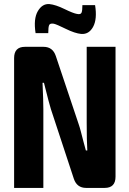

<svg xmlns="http://www.w3.org/2000/svg" viewBox="-20 -919 633 939"><path d="M222 -899Q252 -896 295 -875Q338 -854 356 -851Q374 -847 378.5 -856.5Q383 -866 383 -894H445Q456 -826 435.5 -788Q415 -750 377 -753Q346 -756 301.5 -778Q257 -800 243 -803Q225 -806 220.5 -796.5Q216 -787 216 -757H154Q143 -827 165 -864.5Q187 -902 222 -899ZM545 -690V-55Q545 0 492 0H401Q356 0 341 -45L229 -385Q222 -406 195 -514H188Q192 -428 192 -384V0H49V-635Q49 -690 102 -690H193Q238 -690 253 -645L364 -314Q370 -297 375.5 -275.5Q381 -254 388 -227Q395 -200 400 -183H407Q404 -231 404 -319V-690Z"/></svg>

Font: exo2condensed_b
Style: Bold
Weight: 700
Width: 3
Designer: Natanael Gama
Version: Version 1.001;PS 001.001;hotconv 1.0.70;makeotf.lib2.5.58329